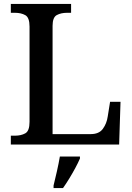

<svg xmlns="http://www.w3.org/2000/svg" viewBox="-20 -734 672 975"><path d="M35 0V-45H56Q87 -45 108.5 -57Q130 -69 130 -115V-599Q130 -645 108.5 -657Q87 -669 56 -669H35V-714H341V-669H320Q290 -669 268.5 -657.5Q247 -646 247 -603V-53H441Q483 -53 502.5 -80Q522 -107 527 -142L539 -217H592L585 0ZM252 208Q260 176 269 136Q278 96 284 61H386V71Q377 92 362.5 119Q348 146 331.5 173Q315 200 300 221H252Z"/></svg>

Font: Noto Serif Tamil Medium
Style: Regular
Weight: 500
Designer: Indian Type Foundry, Tom Grace, and the Monotype Design Team
Foundry: Monotype Imaging Inc.
Version: Version 2.004; ttfautohint (v1.8.4.7-5d5b)